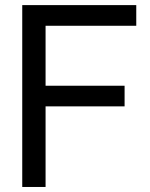

<svg xmlns="http://www.w3.org/2000/svg" viewBox="-20 -743 596 763"><path d="M161.1 -82V-320.3H475.1V-402.3H161.1V-640.6H521.5V-722.7H68.4V0H161.1Z"/></svg>

Font: Giphurs
Style: Regular
Weight: 400
Version: Version 2.010